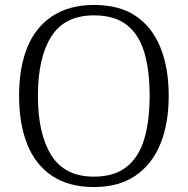

<svg xmlns="http://www.w3.org/2000/svg" viewBox="-20 -745 759 775"><path d="M359 10Q258 10 190.5 -35Q123 -80 90 -162.5Q57 -245 57 -359Q57 -473 90.5 -554.5Q124 -636 192 -680.5Q260 -725 360 -725Q462 -725 528 -680.5Q594 -636 627.5 -553.5Q661 -471 661 -358Q661 -247 627.5 -164.5Q594 -82 527 -36Q460 10 359 10ZM359 -32Q441 -32 490.5 -71Q540 -110 562 -183Q584 -256 584 -358Q584 -461 562.5 -533.5Q541 -606 491.5 -644.5Q442 -683 360 -683Q241 -683 187 -597.5Q133 -512 133 -358Q133 -205 187 -118.5Q241 -32 359 -32Z"/></svg>

Font: Noto Rashi Hebrew Light
Style: Regular
Weight: 300
Version: Version 1.006